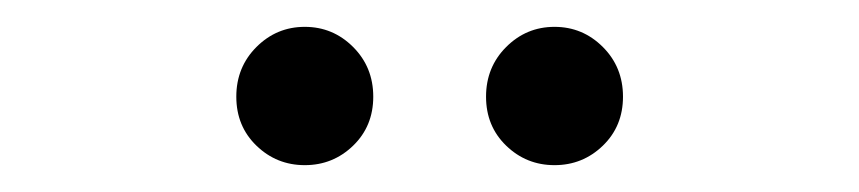

<svg xmlns="http://www.w3.org/2000/svg" viewBox="-20 -747 640 143"><path d="M156 -675Q156 -697 171 -712Q186 -727 207 -727Q228 -727 243 -712Q258 -697 258 -675Q258 -653 243 -638.5Q228 -624 207 -624Q186 -624 171 -638.5Q156 -653 156 -675ZM342 -675Q342 -697 357 -712Q372 -727 393 -727Q414 -727 429 -712Q444 -697 444 -675Q444 -653 429 -638.5Q414 -624 393 -624Q372 -624 357 -638.5Q342 -653 342 -675Z"/></svg>

Font: Montserrat Alternates Medium
Style: Regular
Weight: 500
Designer: Julieta Ulanovsky
Foundry: Julieta Ulanovsky
Version: Version 7.200